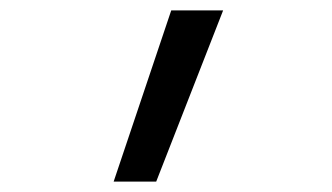

<svg xmlns="http://www.w3.org/2000/svg" viewBox="-20 -792 640 370"><path d="M199 -442 310 -772H410L281 -442Z"/></svg>

Font: Iosevka Custom Extended
Style: Regular
Weight: 400
Width: 7
Monospace: yes
Designer: Belleve Invis
Foundry: Belleve Invis
Version: Version 11.2.4; ttfautohint (v1.8.4)